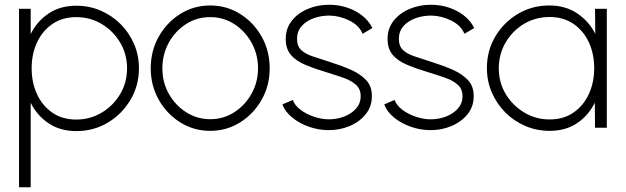

<svg xmlns="http://www.w3.org/2000/svg" viewBox="-20 -537 2630 807"><path d="M109 250H60V-500H109V-394Q135.5 -447.5 184.2 -480.2Q233 -513 301 -513Q355 -513 402.8 -492.5Q450.5 -472 486.8 -435.8Q523 -399.5 543.5 -352Q564 -304.5 564 -250Q564 -177 528.2 -117Q492.5 -57 433 -21.5Q373.5 14 301 14Q233 14 184.2 -18.8Q135.5 -51.5 109 -105ZM300.5 -465Q242 -465 200 -436Q158 -407 135.5 -358.5Q113 -310 113 -250Q113 -191 135.2 -142Q157.5 -93 199.5 -63.8Q241.5 -34.5 300.5 -34.5Q358 -34.5 406.5 -63Q455 -91.5 484.5 -140.5Q514 -189.5 514 -250Q514 -309 485.2 -357.8Q456.5 -406.5 408 -435.8Q359.5 -465 300.5 -465Z M863.5 13Q794.5 13 737.8 -22.5Q681 -58 647.2 -117.8Q613.5 -177.5 613.5 -250Q613.5 -323 647.2 -383Q681 -443 737.8 -478.5Q794.5 -514 863.5 -514Q932.5 -514 989.2 -478.5Q1046 -443 1079.8 -383Q1113.5 -323 1113.5 -250Q1113.5 -177.5 1079.8 -117.8Q1046 -58 989.2 -22.5Q932.5 13 863.5 13ZM863.5 -36Q920 -36 965.5 -65.8Q1011 -95.5 1037.8 -144Q1064.5 -192.5 1064.5 -250Q1064.5 -308 1037.8 -356.8Q1011 -405.5 965.5 -435.2Q920 -465 863.5 -465Q806.5 -465 761 -435.2Q715.5 -405.5 689 -356.8Q662.5 -308 662.5 -250Q662.5 -190.5 690 -142Q717.5 -93.5 763.2 -64.8Q809 -36 863.5 -36Z M1359.5 10Q1317 9.5 1277.2 -4.8Q1237.5 -19 1208 -43.2Q1178.5 -67.5 1167 -98L1210.5 -117Q1219.5 -93 1244.2 -74.8Q1269 -56.5 1300.8 -46Q1332.5 -35.5 1362 -35.5Q1397 -35.5 1427.5 -47.5Q1458 -59.5 1477 -81.2Q1496 -103 1496 -132Q1496 -163 1476 -180.8Q1456 -198.5 1425 -209.5Q1394 -220.5 1361 -230.5Q1305.5 -247 1265 -263.8Q1224.5 -280.5 1202.8 -306Q1181 -331.5 1181 -373.5Q1181 -417.5 1206.5 -449.8Q1232 -482 1273.5 -499.5Q1315 -517 1362.5 -517Q1424 -517 1474.2 -489.8Q1524.5 -462.5 1545 -419L1504 -395Q1489.5 -430.5 1448.2 -450.8Q1407 -471 1364.5 -471.5Q1328.5 -471.5 1297.5 -460Q1266.5 -448.5 1247.5 -426.8Q1228.5 -405 1228.5 -374Q1228.5 -343 1245.8 -326.8Q1263 -310.5 1294 -300.2Q1325 -290 1366.5 -276.5Q1413 -262 1453.2 -244.5Q1493.5 -227 1518.5 -200.8Q1543.5 -174.5 1543 -132.5Q1543 -89 1517 -56.8Q1491 -24.5 1449 -7Q1407 10.5 1359.5 10Z M1787.5 10Q1745 9.5 1705.2 -4.8Q1665.5 -19 1636 -43.2Q1606.5 -67.5 1595 -98L1638.5 -117Q1647.5 -93 1672.2 -74.8Q1697 -56.5 1728.8 -46Q1760.5 -35.5 1790 -35.5Q1825 -35.5 1855.5 -47.5Q1886 -59.5 1905 -81.2Q1924 -103 1924 -132Q1924 -163 1904 -180.8Q1884 -198.5 1853 -209.5Q1822 -220.5 1789 -230.5Q1733.5 -247 1693 -263.8Q1652.5 -280.5 1630.8 -306Q1609 -331.5 1609 -373.5Q1609 -417.5 1634.5 -449.8Q1660 -482 1701.5 -499.5Q1743 -517 1790.5 -517Q1852 -517 1902.2 -489.8Q1952.5 -462.5 1973 -419L1932 -395Q1917.5 -430.5 1876.2 -450.8Q1835 -471 1792.5 -471.5Q1756.5 -471.5 1725.5 -460Q1694.5 -448.5 1675.5 -426.8Q1656.5 -405 1656.5 -374Q1656.5 -343 1673.8 -326.8Q1691 -310.5 1722 -300.2Q1753 -290 1794.5 -276.5Q1841 -262 1881.2 -244.5Q1921.5 -227 1946.5 -200.8Q1971.5 -174.5 1971 -132.5Q1971 -89 1945 -56.8Q1919 -24.5 1877 -7Q1835 10.5 1787.5 10Z M2481 -500H2530.5V0H2481L2480 -105.5Q2454 -52 2405.8 -19.5Q2357.5 13 2290.5 13Q2236 13 2188 -7.5Q2140 -28 2103.8 -64.5Q2067.5 -101 2047 -148.8Q2026.5 -196.5 2026.5 -251Q2026.5 -324 2061.8 -383.5Q2097 -443 2156.5 -478.5Q2216 -514 2288.5 -514Q2356.5 -514 2405.8 -481Q2455 -448 2482 -395ZM2290 -35Q2349 -35 2391 -64.2Q2433 -93.5 2455.2 -142.2Q2477.5 -191 2477.5 -250Q2477.5 -310.5 2455 -359.2Q2432.5 -408 2390.2 -436.8Q2348 -465.5 2290 -465.5Q2230.5 -465.5 2182.2 -436.5Q2134 -407.5 2105.2 -358.5Q2076.5 -309.5 2076.5 -250Q2076.5 -189.5 2106 -141Q2135.5 -92.5 2184 -63.8Q2232.5 -35 2290 -35Z"/></svg>

Font: Urbanist ExtraLight
Style: Regular
Weight: 200
Designer: Corey Hu
Foundry: Corey Hu
Version: Version 1.330; ttfautohint (v1.8.4.7-5d5b)